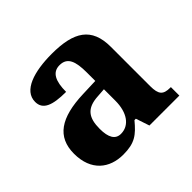

<svg xmlns="http://www.w3.org/2000/svg" viewBox="-137 -709 880 880"><g transform="rotate(-45 302.5 -269.5)"><path d="M201 10C276 10 305 -13 349 -66H358L380 0H574V-55H570C525 -55 510 -71 510 -125V-380C510 -505 439 -549 296 -549C181 -549 86 -520 86 -447C86 -397 130 -379 219 -379C219 -447 237 -487 284 -487C335 -487 349 -447 349 -374V-320L267 -317C118 -312 44 -262 44 -153C44 -42 113 10 201 10ZM261 -65C225 -65 208 -94 208 -150C208 -221 232 -258 308 -262L350 -265V-191C350 -114 315 -65 261 -65Z"/></g></svg>

Font: Noto Serif Hentaigana Bold
Style: Regular
Weight: 700
Designer: Kazuhiro Yamada
Foundry: nipponia
Version: Version 1.000